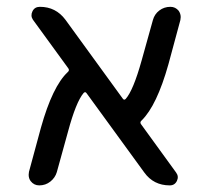

<svg xmlns="http://www.w3.org/2000/svg" viewBox="-20 -567 604 566"><path d="M499 -58.6Q507.8 -46.9 501.5 -33.7Q495.1 -20.5 480.5 -20.5Q432.6 -20.5 405.3 -58.6L235.4 -292Q231.4 -297.9 226.6 -293Q204.1 -266.6 180.7 -179.7L147.5 -59.6Q142.6 -43 128.4 -31.7Q114.3 -20.5 95.7 -20.5Q80.1 -20.5 70.3 -33.2Q64.5 -41 64.5 -51.8Q64.5 -55.7 65.4 -60.5L100.6 -190.4Q134.8 -312.5 179.7 -354.5Q185.5 -359.4 181.6 -365.2L77.1 -508.8Q69.3 -520.5 75.7 -533.7Q82 -546.9 97.7 -546.9Q144.5 -546.9 172.9 -508.8L341.8 -276.4Q345.7 -270.5 350.6 -275.4Q373 -300.8 397.5 -388.7L430.7 -507.8Q435.5 -525.4 449.7 -536.1Q463.9 -546.9 482.4 -546.9Q497.1 -546.9 506.8 -535.2Q512.7 -526.4 512.7 -516.6Q512.7 -512.7 511.7 -507.8L476.6 -377.9Q442.4 -255.9 397.5 -211.9Q391.6 -207 395.5 -201.2Z"/></svg>

Font: Gen Jyuu Gothic Regular
Style: Regular
Weight: 400
Designer: [Source Han Sans]
Ryoko NISHIZUKA  (kana & ideographs); Paul D. Hunt (Latin, Greek & Cyrillic); Wenlong ZHANG  (bopomofo
Version: Version 1.002.20150607